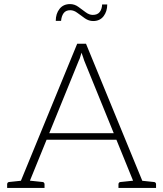

<svg xmlns="http://www.w3.org/2000/svg" viewBox="-20 -920 799 940"><path d="M68 0 358 -706H401L691 0H657Q651 0 647 -3.5Q643 -7 641 -12L392 -624Q390 -632 386 -642.5Q382 -653 379 -662Q376 -653 373 -642Q370 -631 366 -624L117 -12Q116 -7 111.5 -3.5Q107 0 101 0ZM99 0V-30H127V0ZM198 -236 209 -268H550L561 -236ZM631 0V-30H659V0ZM15 0V-18Q15 -23 18 -26Q21 -29 25 -29L101 -37L106 0ZM107 0 112 -37 188 -29Q192 -29 195 -26Q198 -23 198 -18V0ZM560 0V-18Q560 -23 563 -26Q566 -29 571 -29L647 -37L652 0ZM652 0 657 -37 733 -29Q738 -29 741 -26Q744 -23 744 -18V0ZM434 -847Q457 -847 468 -861Q479 -875 480 -898H505Q505 -864 487 -840.5Q469 -817 436 -817Q415 -817 396 -830Q377 -843 359.5 -856.5Q342 -870 324 -870Q302 -870 291.5 -855.5Q281 -841 279 -818H253Q253 -853 271.5 -876.5Q290 -900 323 -900Q345 -900 363.5 -886.5Q382 -873 399.5 -860Q417 -847 434 -847Z"/></svg>

Font: Aleo ExtraLight
Style: Regular
Weight: 250
Designer: Alessio Laiso
Foundry: Alessio Laiso
Version: Version 2.001;gftools[0.9.29]